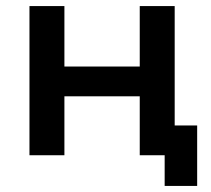

<svg xmlns="http://www.w3.org/2000/svg" viewBox="-20 -511 693 632"><path d="M77 -491H192V-292H440V-491H555V0H440V-194H192V0H77ZM629 -98V101H522V0H440V-98Z"/></svg>

Font: Montserrat Ace
Style: Bold
Weight: 600
Designer: Julieta Ulanovsky
Foundry: Julieta Ulanovsky
Version: Version 1